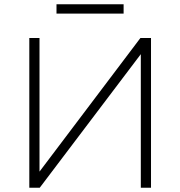

<svg xmlns="http://www.w3.org/2000/svg" viewBox="-20 -884 849 904"><path d="M118 0V-705H166V-76L641 -705H691V0H643V-629L167 0ZM246 -820V-864H562V-820Z"/></svg>

Font: Nunito Sans 7pt ExtraLight
Style: Regular
Weight: 250
Designer: Vernon Adams
Foundry: Vernon Adams
Version: Version 3.101;gftools[0.9.27]